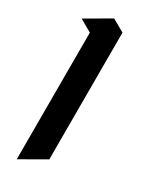

<svg xmlns="http://www.w3.org/2000/svg" viewBox="-348 -1115 955 1181"><g transform="rotate(30 130.0 -525.0)"><path d="M-86.9 -949.2Q-57.6 -932.6 0 -899.4Q0 -599.6 0 0Q57.6 -33.2 173.8 -99.6Q173.8 -399.4 173.8 -1000Q144.5 -1016.6 85.9 -1049.8Q28.3 -1016.6 -86.9 -949.2Z"/></g></svg>

Font: DreiFraktur
Style: Regular
Weight: 400
Designer: JayCobs
Version: Version 1.2